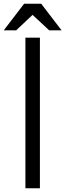

<svg xmlns="http://www.w3.org/2000/svg" viewBox="-31 -970 347 1020"><path d="M296 -809 188 -950H97L-11 -809H55L142 -891L230 -809ZM181 30V-770H104V30Z"/></svg>

Font: LINE Seed JP_OTF Regular
Style: Regular
Weight: 400
Designer: LY Corporation & Fontrix & Fontworks
Version: Version 1.002